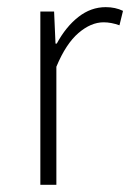

<svg xmlns="http://www.w3.org/2000/svg" viewBox="-20 -512 361 532"><path d="M91.8 0V-480H129.9L133.8 -391.1H137.2Q162.6 -438 197.3 -465.1Q231.9 -492.2 272.9 -492.2Q299.8 -492.2 320.8 -481.9L311 -441.9Q288.1 -450.2 267.1 -450.2Q231.9 -450.2 197.3 -420.4Q162.6 -390.6 136.2 -327.1V0Z"/></svg>

Font: Source Sans Pro Light
Style: Regular
Weight: 300
Designer: Paul D. Hunt
Foundry: Adobe Systems Incorporated
Version: Version 2.020;PS 2.0;hotconv 1.0.86;makeotf.lib2.5.63406